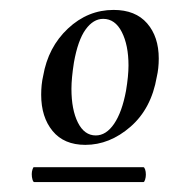

<svg xmlns="http://www.w3.org/2000/svg" viewBox="-20 -650 340 387"><path d="M63 -459Q63 -480 67 -497Q77 -555 117 -592.5Q157 -630 209 -630Q253 -630 276.5 -603Q300 -576 300 -532Q300 -512 296 -495Q285 -431 243 -394.5Q201 -358 152 -358Q109 -358 86 -386Q63 -414 63 -459ZM44 -299Q44 -304 45.5 -308.5Q47 -313 48 -313H269Q271 -313 272.5 -308.5Q274 -304 274 -298Q274 -293 272.5 -288Q271 -283 269 -283H49Q47 -283 45.5 -288Q44 -293 44 -299ZM234 -467Q239 -497 239 -518Q239 -559 225.5 -585.5Q212 -612 188 -612Q168 -612 152.5 -590.5Q137 -569 129 -524Q124 -492 124 -471Q124 -429 137 -403Q150 -377 173 -377Q194 -377 210 -400.5Q226 -424 234 -467Z"/></svg>

Font: Cormorant Infant
Style: Bold Italic
Weight: 700
Italic angle: -10°
Designer: Christian Thalmann (Catharsis Fonts)
Foundry: Catharsis Fonts
Version: Version 4.000